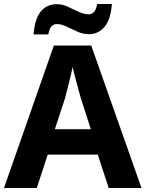

<svg xmlns="http://www.w3.org/2000/svg" viewBox="-20 -946 732 966"><path d="M527 0 472 -168H220L165 0H0L251 -717H439L692 0ZM387 -451Q383 -466 374.5 -496Q366 -526 358 -557.5Q350 -589 345 -609Q341 -586 333.5 -556.5Q326 -527 319 -498.5Q312 -470 307 -451L256 -296H437ZM149 -773Q155 -852 185.5 -888.5Q216 -925 267 -925Q294 -925 321.5 -912Q349 -899 376 -886.5Q403 -874 426 -874Q441 -874 452 -884.5Q463 -895 469 -926H543Q537 -848 506 -811Q475 -774 427 -774Q398 -774 370 -786.5Q342 -799 315.5 -812Q289 -825 265 -825Q251 -825 240 -814.5Q229 -804 223 -773Z"/></svg>

Font: Noto Sans Cherokee
Style: Bold
Weight: 700
Designer: Monotype Design Team
Foundry: Monotype Imaging Inc.
Version: Version 2.001; ttfautohint (v1.8.4.7-5d5b)